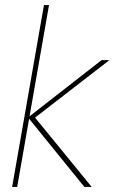

<svg xmlns="http://www.w3.org/2000/svg" viewBox="-20 -740 453 760"><path d="M314 0 91 -275 382 -502H413L113 -270L115 -279L343 0ZM28 0 154 -720H174L48 0Z"/></svg>

Font: DM Sans 16pt Thin
Style: Italic
Weight: 250
Italic angle: -10°
Version: Version 4.004;gftools[0.9.30]